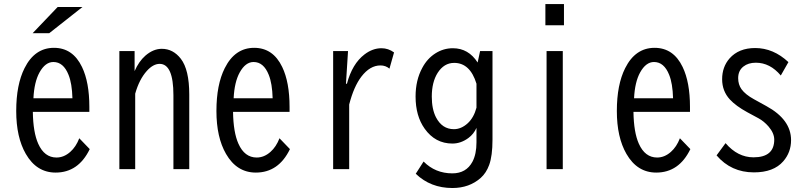

<svg xmlns="http://www.w3.org/2000/svg" viewBox="-20 -820 4040 959"><path d="M268.1 -785.2H392.1L226.1 -654.3H143.1ZM426.3 -261.2H144Q145.5 -158.7 170.9 -102.1Q201.7 -33.2 262.2 -33.2Q299.3 -33.2 331.1 -61.5Q359.4 -86.4 376 -129.4L428.2 -75.2Q371.6 42 257.8 42Q162.6 42 108.9 -51.3Q61 -134.3 61 -265.6Q61 -397 102.5 -479.5Q153.3 -581.1 249.5 -581.1Q343.8 -581.1 389.6 -485.4Q426.3 -409.2 426.3 -286.1ZM341.8 -329.1Q339.8 -403.3 322.3 -446.3Q296.9 -510.3 246.6 -510.3Q206.1 -510.3 177.2 -458Q150.9 -410.2 147 -329.1Z M652.3 -564.9V-464.8Q673.3 -513.2 706.1 -542Q745.6 -576.2 788.1 -576.2Q844.7 -576.2 883.3 -526.4Q925.3 -471.7 925.3 -348.1V24.9H846.2V-344.2Q846.2 -501 777.3 -501Q745.1 -501 713.4 -465.8Q675.3 -423.3 655.3 -352.1V24.9H576.2V-564.9Z M1426.3 -261.2H1144Q1145.5 -158.7 1170.9 -102.1Q1201.7 -33.2 1262.2 -33.2Q1299.3 -33.2 1331.1 -61.5Q1359.4 -86.4 1376 -129.4L1428.2 -75.2Q1371.6 42 1257.8 42Q1162.6 42 1108.9 -51.3Q1061 -134.3 1061 -265.6Q1061 -397 1102.5 -479.5Q1153.3 -581.1 1249.5 -581.1Q1343.8 -581.1 1389.6 -485.4Q1426.3 -409.2 1426.3 -286.1ZM1341.8 -329.1Q1339.8 -403.3 1322.3 -446.3Q1296.9 -510.3 1246.6 -510.3Q1206.1 -510.3 1177.2 -458Q1150.9 -410.2 1147 -329.1Z M1708 -401.9H1712.9Q1739.3 -501.5 1800.8 -548.3Q1841.3 -579.1 1885.3 -579.1Q1919.4 -579.1 1948.2 -558.1L1925.3 -477.1Q1906.2 -493.2 1880.4 -493.2Q1828.1 -493.2 1785.2 -437.5Q1747.1 -387.7 1724.1 -297.9V24.9H1644V-564.9H1718.3Z M2439.9 -564.9V-122.1Q2439.9 -41.5 2423.3 3.9Q2408.7 43.9 2381.3 68.4Q2324.2 119.1 2239.7 119.1Q2130.4 119.1 2056.6 47.9L2095.7 -13.2Q2154.3 45.9 2239.3 45.9Q2308.6 45.9 2339.8 -12.2Q2359.9 -50.3 2359.9 -108.9V-181.2Q2346.2 -150.4 2319.8 -130.9Q2282.2 -103 2239.7 -103Q2153.8 -103 2101.1 -177.2Q2055.7 -240.7 2055.7 -337.9Q2055.7 -419.9 2089.4 -481.4Q2113.8 -527.3 2154.3 -553.2Q2194.8 -579.1 2242.2 -579.1Q2319.8 -579.1 2365.7 -507.8L2377.9 -564.9ZM2359.9 -401.9Q2328.1 -505.9 2248.5 -505.9Q2197.8 -505.9 2166 -456.1Q2136.7 -409.7 2136.7 -337.4Q2136.7 -274.9 2157.7 -233.9Q2188.5 -174.8 2247.1 -174.8Q2283.7 -174.8 2315.9 -204.1Q2346.7 -232.4 2359.9 -282.2Z M2704.1 -799.8H2796.9V-693.8H2704.1ZM2710 -564.9H2791V24.9H2710Z M3426.3 -261.2H3144Q3145.5 -158.7 3170.9 -102.1Q3201.7 -33.2 3262.2 -33.2Q3299.3 -33.2 3331.1 -61.5Q3359.4 -86.4 3376 -129.4L3428.2 -75.2Q3371.6 42 3257.8 42Q3162.6 42 3108.9 -51.3Q3061 -134.3 3061 -265.6Q3061 -397 3102.5 -479.5Q3153.3 -581.1 3249.5 -581.1Q3343.8 -581.1 3389.6 -485.4Q3426.3 -409.2 3426.3 -286.1ZM3341.8 -329.1Q3339.8 -403.3 3322.3 -446.3Q3296.9 -510.3 3246.6 -510.3Q3206.1 -510.3 3177.2 -458Q3150.9 -410.2 3147 -329.1Z M3604 -105Q3664.6 -34.2 3743.7 -34.2Q3847.2 -34.2 3847.2 -122.6Q3847.2 -154.8 3818.8 -188Q3795.9 -214.4 3769 -229L3711.9 -259.8Q3655.8 -290.5 3625.5 -323.2Q3586.9 -365.2 3586.9 -424.3Q3586.9 -485.8 3624 -528.3Q3669.9 -580.1 3752 -580.1Q3842.8 -580.1 3918 -509.8L3879.9 -442.9Q3826.2 -506.8 3755.4 -506.8Q3717.3 -506.8 3693.4 -487.8Q3667 -467.3 3667 -429.7Q3667 -397.9 3683.6 -374.5Q3703.1 -347.7 3746.1 -324.2L3808.1 -290Q3931.2 -222.7 3931.2 -120.1Q3931.2 -59.1 3892.1 -14.2Q3844.2 41 3745.6 41Q3631.8 41 3559.1 -43.9Z"/></svg>

Font: BIZ UDGothic
Style: Regular
Weight: 400
Monospace: yes
Designer: TypeBank Co., Ltd.
Foundry: Morisawa Inc.
Version: Version 1.05